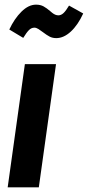

<svg xmlns="http://www.w3.org/2000/svg" viewBox="-20 -806 378 826"><path d="M221 -530 147 0H13L87 -530ZM164 -668Q155 -675 145.5 -681Q136 -687 128 -687Q115 -687 104.5 -676.5Q94 -666 80 -643L20 -679Q42 -726 72.5 -756Q103 -786 135 -786Q154 -786 167.5 -778.5Q181 -771 196 -758Q198 -756 205 -750.5Q212 -745 218.5 -742.5Q225 -740 231 -740Q243 -740 253.5 -750Q264 -760 277 -782L338 -748Q315 -698 284.5 -670Q254 -642 222 -642Q206 -642 193.5 -648.5Q181 -655 164 -668Z"/></svg>

Font: Fira Sans Extra Condensed SemiBold
Style: Italic
Weight: 600
Width: 3
Italic angle: -8°
Designer: Carrois Corporate & Edenspiekermann AG
Foundry: Carrois Corporate GbR & Edenspiekermann AG
Version: Version 4.203